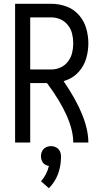

<svg xmlns="http://www.w3.org/2000/svg" viewBox="-20 -755 540 1017"><path d="M60 0V-735H251Q292 -735 331 -721Q370 -707 397.5 -676Q425 -645 436.5 -605.5Q448 -566 448 -525.5Q448 -485 436.5 -445.5Q425 -406 397.5 -375Q370 -344 331 -330Q324 -327 317 -325Q448 -134 448 0H368Q368 -128 229 -315H140V0ZM251 -387Q277 -387 300.5 -397.5Q324 -408 340 -429Q356 -450 362 -475Q368 -500 368 -525.5Q368 -551 362 -576Q356 -601 340 -621.5Q324 -642 300.5 -652.5Q277 -663 251 -663H140V-387ZM239 242 197 205Q228 171 239 124Q231 123 223 119Q210 113 203.5 100Q197 87 197 72.5Q197 58 203.5 45Q210 32 223 25.5Q236 19 250 19Q264 19 277 25.5Q290 32 296.5 45Q303 58 303 72Q303 78 303 84Q300 180 239 242Z"/></svg>

Font: Iosevka SS01
Style: Regular
Weight: 400
Monospace: yes
Designer: Belleve Invis
Foundry: Belleve Invis
Version: 2.3.3; ttfautohint (v1.8.3)